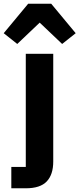

<svg xmlns="http://www.w3.org/2000/svg" viewBox="-70 -815 428 1035"><path d="M-9 85H69V-525H217V56Q217 126 182 163Q147 200 69 200H-9ZM206 -795 338 -636 265 -578 144 -693 23 -578 -50 -636 82 -795Z"/></svg>

Font: IBM Plex Sans Arabic
Style: Bold
Weight: 700
Designer: Mike Abbink, Paul van der Laan, Pieter van Rosmalen, Wael Morcos, Khajak Apelian
Foundry: Bold Monday
Version: Version 1.2